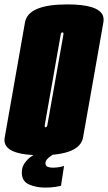

<svg xmlns="http://www.w3.org/2000/svg" viewBox="-54 -701 490 872"><path d="M131 4Q-9 4 -30 -46Q-36 -59.5 -32.5 -77Q-18.5 -158 13.5 -338Q45 -518 59.5 -599.5Q74 -681 252 -681Q391.5 -681 413 -631Q418.5 -617 415.5 -599.5Q401 -518 369.5 -338Q337.5 -158 323.2 -77Q309 4 131 4ZM153.5 -123Q159.5 -123 161.5 -135Q163.5 -147 197.5 -338Q232 -534 234 -544Q235 -551 232.5 -553Q231 -554 229.5 -554Q223.5 -554 221.8 -544Q220 -534 185.5 -338Q151.5 -147 149.5 -135Q148 -126 151 -123.5Q152 -123 153.5 -123ZM150.5 151Q110 151 77.5 136.5Q45 122 45 82.5Q45 58 58 39.8Q71 21.5 85.8 11.2Q100.5 1 105.5 0H188.5Q186.5 1 177.8 6.8Q169 12.5 160.8 21.2Q152.5 30 152.5 40Q152.5 52.5 162 56.5Q171.5 60.5 186.5 60.5Q203 60.5 219 57.2Q235 54 237 52L223 143Q221 144 199.5 147.5Q178 151 150.5 151Z"/></svg>

Font: Anybody UltraCondensed Black
Style: Italic
Weight: 900
Width: 1
Italic angle: -10°
Designer: Tyler Finck
Foundry: Etcetera Type Company
Version: Version 1.010; ttfautohint (v1.8.3) -l 8 -r 50 -G 200 -x 14 